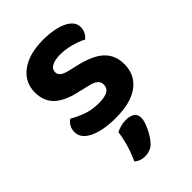

<svg xmlns="http://www.w3.org/2000/svg" viewBox="-219 -582 914 914"><g transform="rotate(-45 238.5 -125.0)"><path d="M441.3 -137.5Q441.3 -65.6 387.3 -25Q333.4 15.6 230.5 15.6Q148.6 15.6 96.3 -8.5Q44 -32.7 44 -76.5Q44 -96.4 52.8 -111.6Q61.6 -126.7 75.3 -135.7Q103.6 -118.7 140.6 -105Q177.6 -91.3 225.6 -91.3Q303.2 -91.3 303.2 -136.9Q303.2 -156 289.3 -167.5Q275.4 -179.1 245.4 -185.1L197.4 -196.6Q119.9 -212.9 82 -248Q44.1 -283.1 44.1 -343.3Q44.1 -410.9 99 -451.8Q153.8 -492.8 248.4 -492.8Q296.8 -492.8 335.4 -483.3Q374 -473.8 396.5 -455Q419 -436.2 419 -409Q419 -390 411.1 -375.4Q403.3 -360.8 391 -351.8Q379.7 -359.2 357.9 -367Q336.1 -374.9 309.7 -380.4Q283.4 -385.9 259.4 -385.9Q222.6 -385.9 201.6 -375.2Q180.5 -364.4 180.5 -343.3Q180.5 -328.6 192.4 -318.4Q204.2 -308.1 234.3 -301.5L278.2 -291.1Q364.7 -271.1 403 -234Q441.3 -196.8 441.3 -137.5ZM264.6 215.5Q251.4 230.8 234.9 237.1Q218.5 243.4 199.6 243.4Q167.4 243.4 146.8 223.8Q165.4 184.2 176.4 145.5Q187.4 106.9 191.8 71.6Q205.4 65 222.5 60.2Q239.5 55.4 257.5 55.4Q284 55.4 300.8 65.9Q317.6 76.3 317.6 99.9Q317.6 115.9 309.2 138.4Q300.9 160.9 288.8 181.5Q276.6 202.2 264.6 215.5Z"/></g></svg>

Font: Baloo Tamma 2
Style: Regular
Weight: 400
Designer: Divya Kowshik, Shuchita Grover and Ek Type
Foundry: Ek Type
Version: Version 1.700